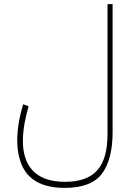

<svg xmlns="http://www.w3.org/2000/svg" viewBox="-20 -663 650 925"><path d="M522.5 -643.1H498V-18.6C498 140.1 436.5 212.9 292.5 212.9C143.6 212.9 90.3 127.9 90.3 16.1C90.3 -39.1 102.1 -96.7 117.7 -150.9L91.8 -160.6C73.7 -102.5 63 -42 63 13.2C63 57.6 70.3 97.2 85 131.8C114.3 200.7 179.2 242.2 292.5 242.2C377.4 242.2 437 219.2 471.2 173.8C505.4 128.4 522.5 61 522.5 -27.3Z"/></svg>

Font: Vazirmatn Thin
Style: Regular
Weight: 100
Designer: Saber Rastikerdar
Foundry: Saber Rastikerdar
Version: Version 33.003